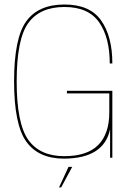

<svg xmlns="http://www.w3.org/2000/svg" viewBox="-20 -700 596 852"><path d="M265 4Q442 2.5 468.5 -127V0H478.5V-297H277V-285.5H465V-201Q465 -106.5 416 -56.8Q367 -7 265 -7Q157 -7 105.5 -79.5Q54 -152 54 -339Q54 -526.5 105.5 -597.8Q157 -669 266 -669Q372 -669 419.5 -601.5Q467 -534 467 -418.5H478.5Q478.5 -538.5 428.8 -609.2Q379 -680 266 -680Q150.5 -680 96.5 -605.5Q42.5 -531 42.5 -339Q42.5 -147.5 96.5 -71.8Q150.5 4 265 4ZM242 131.5H251.5L300.5 40.5H284Z"/></svg>

Font: Anybody Thin Thin
Style: Regular
Weight: 250
Version: Version 1.113;gftools[0.9.25]